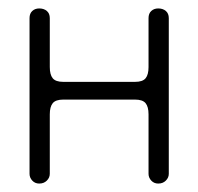

<svg xmlns="http://www.w3.org/2000/svg" viewBox="-20 -425 470 455"><path d="M73 10Q63 10 56.5 3Q50 -4 50 -13V-382Q50 -393 56.5 -399Q63 -405 73 -405Q84 -405 91 -399Q98 -393 98 -382V-266Q98 -248 105 -239.5Q112 -231 130 -231H300Q318 -231 325 -239.5Q332 -248 332 -266V-382Q332 -393 338.5 -399Q345 -405 355 -405Q366 -405 373 -399Q380 -393 380 -382V-13Q380 -4 373 3Q366 10 355 10Q345 10 338.5 3Q332 -4 332 -13V-154Q332 -172 325 -180.5Q318 -189 300 -189H130Q112 -189 105 -180.5Q98 -172 98 -154V-13Q98 -4 91 3Q84 10 73 10Z"/></svg>

Font: Dongle Light
Style: Regular
Weight: 300
Designer: Yanghee Ryu
Foundry: Yanghee Ryu
Version: Version 2.000